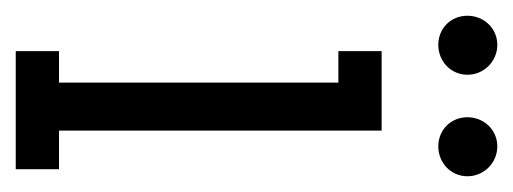

<svg xmlns="http://www.w3.org/2000/svg" viewBox="-254 -428 652 244"><g transform="rotate(90 72.0 -306.0)"><path d="M15 -410H55V-55H15V0H165V-55H116V-465H15ZM-30 -574C-30 -553 -14 -537 7 -537C28 -537 45 -553 45 -574C45 -595 28 -612 7 -612C-14 -612 -30 -595 -30 -574ZM99 -574C99 -553 115 -537 136 -537C157 -537 174 -553 174 -574C174 -595 157 -612 136 -612C115 -612 99 -595 99 -574Z"/></g></svg>

Font: Stint Ultra Condensed
Style: Regular
Weight: 400
Width: 1
Designer: Astigmatic (AOETI)
Foundry: Astigmatic (AOETI)
Version: Version 1.000